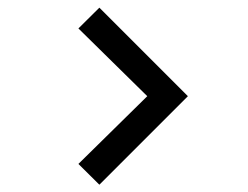

<svg xmlns="http://www.w3.org/2000/svg" viewBox="-20 -572 662 513"><path d="M482 -315 245.5 -78.5 189.5 -134 373.5 -315 189.5 -496 245.5 -551.5Z"/></svg>

Font: CCSD_manrope Medium
Style: Regular
Weight: 500
Designer: Mikhail Sharanda
Foundry: Mikhail Sharanda
Version: Version 4.503